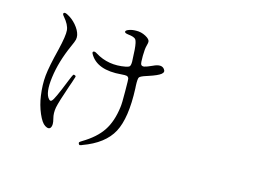

<svg xmlns="http://www.w3.org/2000/svg" viewBox="-99 -934 1697 1182"><g transform="rotate(15 750.0 -343.5)"><path d="M482.4 42Q483.4 42 493.2 39.1Q495.1 38.1 497.1 37.1Q631.8 -11.7 681.2 -104Q730.5 -196.3 722.7 -383.8Q722.7 -389.6 721.7 -399.4Q719.7 -445.3 726.1 -454.6Q732.4 -463.9 769.5 -475.6Q777.3 -478.5 781.2 -479.5Q837.9 -498 856.4 -513.2Q875 -528.3 861.3 -544.9Q841.8 -571.3 791 -546.9Q754.9 -530.3 740.2 -527.8Q725.6 -525.4 719.7 -535.2Q714.8 -543.9 715.3 -589.4Q715.8 -634.8 721.7 -655.3Q726.6 -672.9 726.6 -681.6Q726.6 -698.2 697.3 -713.9Q668 -729.5 636.7 -728.5Q609.4 -728.5 589.8 -720.7Q571.3 -713.9 571.3 -705.1Q571.3 -696.3 594.7 -693.4Q633.8 -689.5 643.6 -676.3Q653.3 -663.1 657.2 -613.3Q661.1 -553.7 661.1 -538.1Q661.1 -514.6 654.3 -506.8Q649.4 -502 630.9 -498Q524.4 -477.5 438.5 -530.3Q423.8 -540 415.5 -536.6Q407.2 -533.2 414.1 -520.5Q463.9 -431.6 618.2 -445.3Q642.6 -447.3 650.9 -445.3Q659.2 -443.4 664.1 -434.6Q667 -426.8 667 -349.6Q668 -270.5 664.1 -248Q652.3 -155.3 612.3 -95.2Q572.3 -35.2 490.2 13.7Q475.6 22.5 473.6 26.4Q471.7 30.3 476.6 38.1L477.5 39.1Q480.5 42 482.4 42ZM283.2 -74.2Q274.4 -106.4 281.2 -144.5Q289.1 -183.6 326.2 -291Q330.1 -301.8 335.9 -318.4Q346.7 -350.6 348.1 -356.4Q349.6 -362.3 345.7 -364.3L342.8 -365.2Q335 -370.1 331.1 -364.7Q327.1 -359.4 312.5 -323.2Q282.2 -247.1 268.6 -218.8Q253.9 -185.5 244.1 -177.7Q236.3 -171.9 227.5 -181.6Q196.3 -213.9 210 -317.4Q223.6 -420.9 273.4 -532.2Q289.1 -566.4 292 -579.6Q294.9 -592.8 292 -608.4Q285.2 -638.7 258.8 -669.4Q232.4 -700.2 198.2 -716.8Q181.6 -724.6 176.3 -717.8Q170.9 -710.9 183.6 -697.3Q219.7 -655.3 223.1 -621.1Q226.6 -586.9 204.1 -493.2Q174.8 -377 168.9 -317.4Q163.1 -257.8 172.9 -189.5Q180.7 -132.8 202.6 -81.5Q224.6 -30.3 247.1 -16.6Q272.5 -1 283.2 -17.6Q293.9 -34.2 283.2 -74.2Z"/></g></svg>

Font: Bpmf GenWan Min R
Style: R
Weight: 400
Foundry: But Ko
Version: Version 1.320